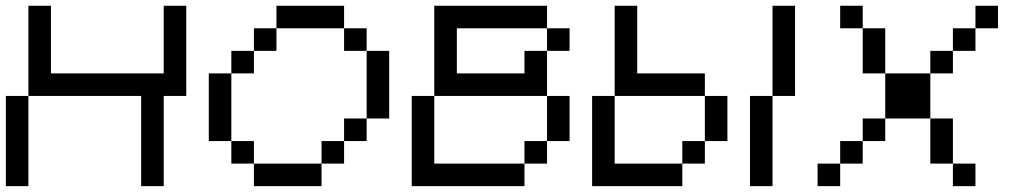

<svg xmlns="http://www.w3.org/2000/svg" viewBox="-20 -635 3502 655"><path d="M0 0V-307.7H76.9V0ZM461.5 0V-307.7H76.9V-615.4H153.8V-384.6H538.5V-615.4H615.4V-307.7H538.5V0Z M846.2 0V-76.9H1076.9V0ZM769.2 -76.9V-153.8H846.2V-76.9ZM1076.9 -76.9V-153.8H1153.8V-76.9ZM1153.8 -153.8V-230.8H1230.8V-153.8ZM692.3 -153.8V-384.6H769.2V-153.8ZM769.2 -384.6V-461.5H846.2V-384.6ZM1230.8 -230.8V-461.5H1307.7V-230.8ZM846.2 -461.5V-538.5H923.1V-461.5ZM1153.8 -461.5V-538.5H1230.8V-461.5ZM923.1 -538.5V-615.4H1153.8V-538.5Z M1769.2 -384.6V-461.5H1846.2V-538.5H1538.5V-384.6ZM1461.5 -615.4H1846.2V-538.5H1923.1V-461.5H1846.2V-307.7H1461.5ZM1846.2 -307.7H1923.1V-153.8H1846.2ZM1846.2 -153.8H1769.2V-76.9H1846.2ZM1769.2 -76.9V0H1384.6V-307.7H1461.5V-76.9Z M2615.4 -307.7V-615.4H2692.3V-307.7ZM2538.5 0V-307.7H2615.4V0ZM2076.9 -615.4H2153.8V-384.6H2384.6V-307.7H2461.5V-153.8H2384.6V-307.7H2076.9V-76.9H2307.7V0H2000V-307.7H2076.9ZM2307.7 -76.9H2384.6V-153.8H2307.7Z M2769.2 0V-76.9H2846.2V0ZM3230.8 0V-76.9H3307.7V0ZM2846.2 -76.9V-153.8H2923.1V-76.9ZM2923.1 -153.8V-230.8H3000V-153.8ZM3153.8 -76.9V-230.8H3230.8V-76.9ZM3000 -230.8V-384.6H3153.8V-230.8ZM3153.8 -384.6V-461.5H3230.8V-384.6ZM2923.1 -384.6V-538.5H3000V-384.6ZM3230.8 -461.5V-538.5H3307.7V-461.5ZM2846.2 -538.5V-615.4H2923.1V-538.5ZM3307.7 -538.5V-615.4H3384.6V-538.5Z"/></svg>

Font: Mintsoda - Lime Green 13x16
Style: Regular
Weight: 400
Designer: Mintsoda-15
Version: Version 1.0